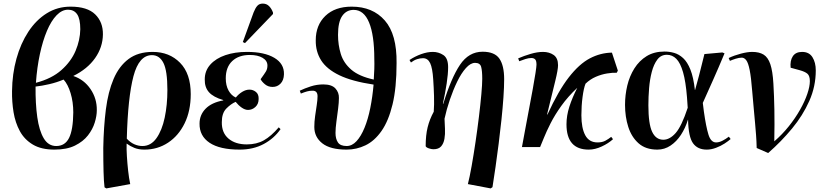

<svg xmlns="http://www.w3.org/2000/svg" viewBox="-20 -819 4610 1069"><path d="M283 14Q210 14 163 -14Q116 -42 90.5 -89Q65 -136 55.5 -194Q46 -252 47 -312Q48 -407 71.5 -492Q95 -577 138 -642.5Q181 -708 240.5 -745Q300 -782 373 -782Q466 -782 510 -739Q554 -696 553 -627Q552 -556 509.5 -495.5Q467 -435 388 -396Q448 -376 484 -323Q520 -270 519 -205Q519 -174 507.5 -136.5Q496 -99 469.5 -65Q443 -31 397.5 -8.5Q352 14 283 14ZM180 -358Q268 -381 322 -429Q376 -477 401 -536.5Q426 -596 427 -656Q427 -714 409.5 -739.5Q392 -765 359 -765Q325 -765 295 -734Q265 -703 241.5 -647.5Q218 -592 202 -517.5Q186 -443 180 -358ZM293 -6Q342 -6 364.5 -51Q387 -96 388 -193Q388 -251 373 -300.5Q358 -350 334 -376Q296 -360 255 -350.5Q214 -341 178 -337Q177 -242 187.5 -167Q198 -92 223.5 -49Q249 -6 293 -6Z M572 230 562 224Q558 193 556.5 136Q555 79 555 5Q557 -112 569.5 -210Q582 -308 612.5 -379.5Q643 -451 696 -490.5Q749 -530 830 -530Q923 -530 982.5 -469.5Q1042 -409 1042 -295Q1042 -202 1008 -132.5Q974 -63 915.5 -24.5Q857 14 784 14Q752 14 728.5 4.5Q705 -5 686 -19H685Q684 11 686.5 51Q689 91 693.5 132Q698 173 705 206ZM773 -6Q820 -6 851 -49.5Q882 -93 897 -164Q912 -235 912 -318Q912 -425 890 -468.5Q868 -512 826 -512Q754 -512 723 -394.5Q692 -277 686 -47Q705 -26 727.5 -16Q750 -6 773 -6Z M1314 14Q1204 14 1147 -24Q1090 -62 1091 -131Q1091 -179 1124.5 -213.5Q1158 -248 1223 -260V-262Q1168 -278 1143.5 -305.5Q1119 -333 1120 -377Q1120 -425 1151 -459.5Q1182 -494 1235 -512Q1288 -530 1355 -530Q1452 -530 1507.5 -497Q1563 -464 1561 -405Q1560 -372 1542 -353.5Q1524 -335 1498 -335Q1473 -335 1455.5 -349.5Q1438 -364 1431 -378Q1452 -407 1460.5 -421Q1469 -435 1469 -454Q1469 -481 1442 -497Q1415 -513 1371 -513Q1309 -513 1273 -479Q1237 -445 1237 -383Q1237 -343 1252.5 -315Q1268 -287 1293 -276Q1308 -295 1328.5 -307.5Q1349 -320 1369 -320Q1389 -320 1405 -307Q1421 -294 1420 -268Q1420 -240 1402 -223.5Q1384 -207 1361 -207Q1344 -207 1325.5 -220Q1307 -233 1292 -252Q1265 -240 1240 -214.5Q1215 -189 1215 -139Q1214 -80 1252 -47.5Q1290 -15 1354 -15Q1409 -15 1449.5 -38Q1490 -61 1532 -110L1542 -100Q1506 -48 1448 -17Q1390 14 1314 14ZM1344 -579 1332 -585 1392 -750Q1402 -775 1413 -787Q1424 -799 1443 -799Q1464 -799 1478 -785Q1492 -771 1500 -749V-741Z M1910 14Q1819 14 1774.5 -21Q1730 -56 1730 -112Q1730 -141 1734.5 -173Q1739 -205 1743.5 -234Q1748 -263 1748 -283Q1748 -315 1719 -314Q1704 -314 1689.5 -310Q1675 -306 1655 -298L1649 -314Q1676 -327 1710 -338Q1744 -349 1780 -349Q1827 -349 1847.5 -326.5Q1868 -304 1867 -273Q1867 -249 1862.5 -213.5Q1858 -178 1853 -141.5Q1848 -105 1848 -79Q1848 -46 1861.5 -26Q1875 -6 1910 -6Q1940 -6 1965 -33Q1990 -60 2009.5 -107.5Q2029 -155 2041.5 -217Q2054 -279 2060 -348Q1940 -366 1869.5 -400Q1799 -434 1768 -483Q1737 -532 1738 -595Q1738 -679 1791.5 -730.5Q1845 -782 1938 -782Q2055 -782 2122.5 -705Q2190 -628 2188 -468Q2188 -330 2165.5 -237.5Q2143 -145 2104 -89.5Q2065 -34 2015 -10Q1965 14 1910 14ZM2061 -376Q2063 -403 2064 -434Q2065 -465 2064 -491Q2064 -623 2035 -693.5Q2006 -764 1949 -764Q1909 -764 1885.5 -730.5Q1862 -697 1862 -625Q1862 -569 1877.5 -518.5Q1893 -468 1936 -431Q1979 -394 2061 -376Z M2712 230 2585 206Q2595 167 2606 105Q2617 43 2627.5 -28Q2638 -99 2646.5 -168.5Q2655 -238 2660 -294Q2665 -350 2665 -380Q2665 -424 2659 -446.5Q2653 -469 2625 -469Q2600 -469 2574 -440Q2548 -411 2525.5 -364.5Q2503 -318 2484.5 -263.5Q2466 -209 2455 -158Q2456 -131 2457.5 -101.5Q2459 -72 2454.5 -46Q2450 -20 2436 -4Q2422 12 2393 12Q2382 12 2367.5 7Q2353 2 2350 -5Q2350 -66 2361 -110.5Q2372 -155 2395 -197Q2398 -236 2396.5 -285Q2395 -334 2392 -377Q2388 -440 2375 -467.5Q2362 -495 2335 -495Q2319 -495 2302 -489.5Q2285 -484 2268 -471L2260 -485Q2290 -505 2324.5 -517.5Q2359 -530 2390 -530Q2422 -530 2448.5 -512.5Q2475 -495 2475 -445Q2475 -407 2467 -354.5Q2459 -302 2446 -242L2448 -241Q2492 -385 2541 -458Q2590 -531 2667 -531Q2734 -531 2760.5 -492.5Q2787 -454 2787 -378Q2787 -335 2783 -277Q2779 -219 2772 -153Q2765 -87 2756.5 -19.5Q2748 48 2739 110.5Q2730 173 2722 223Z M3258 14Q3134 14 3134 -127Q3134 -175 3150 -225Q3166 -275 3194 -330Q3142 -281 3105.5 -230Q3069 -179 3045.5 -132.5Q3022 -86 3008 -51Q2994 -16 2987 0H2886Q2894 -44 2904.5 -100Q2915 -156 2926 -214.5Q2937 -273 2946.5 -324.5Q2956 -376 2961.5 -412.5Q2967 -449 2967 -459Q2967 -481 2959.5 -488.5Q2952 -496 2938 -496Q2923 -496 2904.5 -490Q2886 -484 2871 -478L2865 -494Q2897 -508 2934.5 -519Q2972 -530 3003 -530Q3038 -530 3062.5 -513Q3087 -496 3087 -456Q3087 -431 3071.5 -368Q3056 -305 3026 -182L3028 -181Q3089 -314 3147 -388.5Q3205 -463 3264 -494Q3323 -525 3387 -526L3420 -426L3414 -414Q3391 -415 3360 -410Q3329 -405 3297.5 -391.5Q3266 -378 3240 -353Q3230 -328 3223.5 -279Q3217 -230 3217 -177Q3217 -106 3238.5 -66Q3260 -26 3307 -26Q3333 -26 3350.5 -35.5Q3368 -45 3383 -57L3393 -44Q3368 -21 3330.5 -3.5Q3293 14 3258 14Z M3640 14Q3575 14 3535.5 -21Q3496 -56 3478 -112.5Q3460 -169 3460 -235Q3460 -290 3472.5 -342.5Q3485 -395 3512 -438Q3539 -481 3580.5 -506.5Q3622 -532 3680 -532Q3707 -532 3733.5 -524.5Q3760 -517 3783.5 -495.5Q3807 -474 3824 -431.5Q3841 -389 3849 -318H3850Q3863 -365 3872 -398.5Q3881 -432 3887.5 -460Q3894 -488 3902 -518L4002 -527L4014 -522Q3979 -438 3951 -375.5Q3923 -313 3893 -246L3899 -198Q3911 -113 3924.5 -69.5Q3938 -26 3967 -26Q3984 -26 4002.5 -35.5Q4021 -45 4038 -58L4048 -45Q4036 -34 4014.5 -20Q3993 -6 3966.5 4Q3940 14 3915 14Q3864 14 3838.5 -21.5Q3813 -57 3811 -152H3810Q3796 -106 3771.5 -68.5Q3747 -31 3713.5 -8.5Q3680 14 3640 14ZM3673 -41Q3709 -41 3742 -78.5Q3775 -116 3809 -219L3805 -277Q3798 -365 3783 -417Q3768 -469 3745.5 -491.5Q3723 -514 3693 -514Q3660 -514 3640 -487.5Q3620 -461 3609 -419Q3598 -377 3594 -328Q3590 -279 3590 -233Q3590 -129 3611 -85Q3632 -41 3673 -41Z M4257 33 4193 5Q4192 -35 4189.5 -67.5Q4187 -100 4184 -134Q4181 -168 4177 -210.5Q4173 -253 4168 -312Q4162 -389 4154 -429Q4146 -469 4135 -483.5Q4124 -498 4110 -498Q4095 -498 4076 -492Q4057 -486 4044 -480L4037 -496Q4069 -511 4105.5 -520.5Q4142 -530 4168 -530Q4207 -530 4231.5 -515Q4256 -500 4269 -461.5Q4282 -423 4286 -354Q4290 -287 4291.5 -209Q4293 -131 4291 -32Q4335 -70 4371.5 -115.5Q4408 -161 4434.5 -208Q4461 -255 4475 -296.5Q4489 -338 4489 -367Q4489 -397 4475.5 -408.5Q4462 -420 4433 -428L4382 -442Q4378 -481 4394 -505.5Q4410 -530 4446 -530Q4485 -530 4503.5 -500.5Q4522 -471 4522 -427Q4522 -338 4486 -257Q4450 -176 4390 -103.5Q4330 -31 4257 33Z"/></svg>

Font: Literata 72pt SemiBold
Style: Italic
Weight: 600
Italic angle: -2°
Designer: Latin by Veronika Burian and Jose Scaglione. Greek by Irene Vlachou. Cyrillic by Vera Evstafieva
Foundry: TypeTogether
Version: Version 3.002